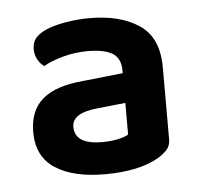

<svg xmlns="http://www.w3.org/2000/svg" viewBox="-35 -658 424 399"><g transform="rotate(-5 177.0 -459.0)"><path d="M169 -363Q186 -363 201 -366Q216 -369 224 -374V-440L167 -434Q112 -429 112 -400Q112 -363 169 -363ZM165 -622Q229 -622 268.5 -595.5Q308 -569 308 -507V-357Q308 -343 300 -334.5Q292 -326 280 -319Q239 -296 169 -296Q103 -296 65.5 -320.5Q28 -345 28 -396Q28 -441 55.5 -464.5Q83 -488 140 -493L224 -502V-507Q224 -533 207 -543.5Q190 -554 155 -554Q130 -554 105 -547.5Q80 -541 63 -531Q55 -536 49.5 -546Q44 -556 44 -567Q44 -581 50.5 -589.5Q57 -598 71 -605Q88 -613 114 -617.5Q140 -622 165 -622Z"/></g></svg>

Font: Baloo Da 2 SemiBold
Style: Regular
Weight: 600
Designer: Noopur Datye, Sulekha Rajkumar and Ek Type
Foundry: Ek Type
Version: Version 1.640;hotconv 1.0.111;makeotfexe 2.5.65597; ttfautoh